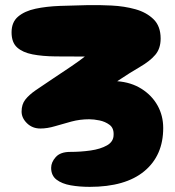

<svg xmlns="http://www.w3.org/2000/svg" viewBox="-20 -721 680 747"><path d="M329 6Q289 6 255 0Q221 -6 200 -22Q179 -38 179 -68Q179 -90 197 -110Q215 -130 253 -130Q294 -130 332.5 -135.5Q371 -141 396.5 -155.5Q422 -170 422 -197Q423 -223 406 -235.5Q389 -248 367 -252.5Q345 -257 327 -257Q291 -257 257.5 -248Q224 -239 194 -230Q164 -221 137 -221Q106 -221 85 -241.5Q64 -262 64 -287Q64 -315 78.5 -333.5Q93 -352 119 -370Q151 -392 188 -416.5Q225 -441 257.5 -463Q290 -485 310 -501Q249 -501 197 -501.5Q145 -502 106.5 -509.5Q68 -517 46.5 -536.5Q25 -556 25 -595Q25 -635 50.5 -656.5Q76 -678 118 -687Q160 -696 212.5 -698Q265 -700 319 -701Q364 -702 414 -699.5Q464 -697 507 -685Q550 -673 577.5 -646Q605 -619 605 -571Q605 -532 584 -507.5Q563 -483 525 -461Q487 -439 436 -405Q490 -401 530.5 -375.5Q571 -350 593 -310.5Q615 -271 615 -223Q615 -116 541.5 -55Q468 6 329 6Z"/></svg>

Font: Cherry Bomb One
Style: Regular
Weight: 400
Designer: satsuyako
Foundry: satsuyako
Version: Version 4.100; ttfautohint (v1.8.3)